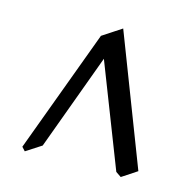

<svg xmlns="http://www.w3.org/2000/svg" viewBox="-78 -837 648 640"><g transform="rotate(15 246.0 -517.0)"><path d="M391.6 -276.4 373 -289.1 235.4 -642.6 113.3 -310.5 60.5 -276.4 48.8 -289.1 206.1 -713.9 271.5 -756.8 443.4 -310.5Z"/></g></svg>

Font: Kelvinch
Style: Regular
Weight: 400
Designer: Paul James MIller
Foundry: High-Logic / Made with FontCreator
Version: Version 3.30 September 23, 2016